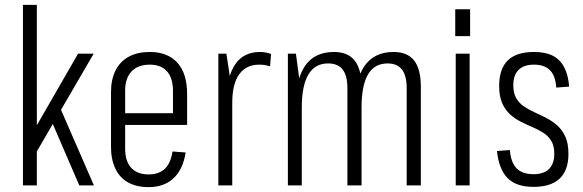

<svg xmlns="http://www.w3.org/2000/svg" viewBox="-20 -760 2391 787"><path d="M95 -184 300 -540H364L107 -98ZM74 -740H131V0H74ZM183 -283 220 -333 365 0H305Z M589 7Q540 7 505.5 -12Q471 -31 453 -68.5Q435 -106 435 -158V-382Q435 -435 454 -472Q473 -509 508.5 -528Q544 -547 594 -547Q667 -547 707 -503Q747 -459 747 -374V-248H482V-296H699L689 -262V-387Q689 -440 664.5 -467.5Q640 -495 594 -495Q546 -495 519.5 -467.5Q493 -440 493 -389V-150Q493 -99 518 -72Q543 -45 589 -45Q631 -45 655.5 -68Q680 -91 687 -139L741 -135Q730 -65 691 -29Q652 7 589 7Z M875 -540H908L932 -382V0H875ZM910 -352Q910 -447 944.5 -497Q979 -547 1046 -547Q1056 -547 1068 -545Q1080 -543 1091 -539L1087 -488Q1066 -495 1043 -495Q989 -495 960.5 -455.5Q932 -416 932 -339Z M1647 -398Q1647 -450 1627.5 -475Q1608 -500 1569 -500Q1515 -500 1488.5 -455Q1462 -410 1462 -319L1433 -251V-311Q1433 -429 1473 -488Q1513 -547 1593 -547Q1650 -547 1677.5 -512Q1705 -477 1705 -404V0H1647ZM1160 -540H1193L1217 -360V0H1160ZM1404 -398Q1404 -450 1384.5 -475Q1365 -500 1325 -500Q1271 -500 1244 -454.5Q1217 -409 1217 -319L1190 -251V-311Q1190 -429 1229 -488Q1268 -547 1349 -547Q1406 -547 1434 -511.5Q1462 -476 1462 -404V0H1404Z M1905 -540V0H1848V-540ZM1907 -722V-612H1846V-722Z M2167 6Q2096 6 2060.5 -30Q2025 -66 2017 -141L2070 -145Q2074 -94 2097.5 -70Q2121 -46 2167 -46Q2209 -46 2230.5 -67.5Q2252 -89 2252 -130Q2252 -162 2240 -182Q2228 -202 2208 -215Q2188 -228 2163.5 -238.5Q2139 -249 2115 -261Q2091 -273 2071 -291Q2051 -309 2038.5 -337Q2026 -365 2026 -407Q2026 -478 2061.5 -512.5Q2097 -547 2169 -547Q2215 -547 2245 -532Q2275 -517 2292 -485.5Q2309 -454 2313 -405L2260 -401Q2257 -449 2234.5 -472Q2212 -495 2169 -495Q2127 -495 2105.5 -473.5Q2084 -452 2084 -410Q2084 -378 2096 -357.5Q2108 -337 2128 -323.5Q2148 -310 2172.5 -299Q2197 -288 2221 -275.5Q2245 -263 2265 -245Q2285 -227 2297.5 -199.5Q2310 -172 2310 -129Q2310 -62 2274 -28Q2238 6 2167 6Z"/></svg>

Font: Pathway Extreme Condensed Thin
Style: Regular
Weight: 250
Width: 3
Version: Version 1.001;gftools[0.9.26]